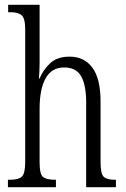

<svg xmlns="http://www.w3.org/2000/svg" viewBox="-20 -780 525 800"><path d="M13 0V-31H21Q56 -31 70.5 -43.5Q85 -56 85 -105V-657Q85 -704 70 -716.5Q55 -729 26 -729H14V-760H145V-515Q145 -497 144 -479.5Q143 -462 142 -453H145Q159 -488 188.5 -516Q218 -544 270 -544Q331 -544 365 -498Q399 -452 399 -356V-104Q399 -56 412 -43.5Q425 -31 459 -31H463V0H339V-355Q339 -424 318.5 -461.5Q298 -499 247 -499Q196 -499 170.5 -454.5Q145 -410 145 -326V-103Q145 -54 159.5 -42.5Q174 -31 209 -31H213V0Z"/></svg>

Font: Noto Serif Sinhala ExtraCondensed Light
Style: Regular
Weight: 300
Width: 2
Designer: Jelle Bosma - Monotype Design Team
Foundry: Monotype Imaging Inc.
Version: Version 2.007; ttfautohint (v1.8.4.7-5d5b)